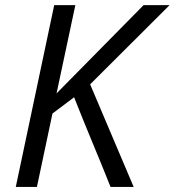

<svg xmlns="http://www.w3.org/2000/svg" viewBox="-20 -734 686 754"><path d="M504.9 0H414.1Q378.9 -88.4 342.5 -175.5Q306.2 -262.7 271 -352.1L186 -288.1L125 0H42L192.9 -713.9H275.9L202.1 -367.2L543.9 -713.9H646L334 -402.8Z"/></svg>

Font: CAA NEO Sans
Style: Italic
Weight: 400
Italic angle: -12°
Version: Version 1.10